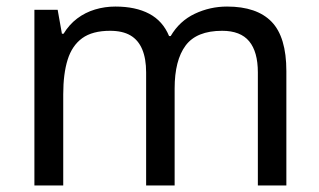

<svg xmlns="http://www.w3.org/2000/svg" viewBox="-20 -566 975 586"><path d="M673 -546Q764 -546 809 -499.5Q854 -453 854 -349V0H767V-345Q767 -408 740.5 -440Q714 -472 658 -472Q580 -472 546.5 -427Q513 -382 513 -296V0H426V-345Q426 -387 414 -415.5Q402 -444 378 -458Q354 -472 316 -472Q262 -472 231 -449.5Q200 -427 186.5 -384Q173 -341 173 -278V0H85V-536H156L169 -463H174Q191 -491 215.5 -509.5Q240 -528 270 -537Q300 -546 332 -546Q394 -546 435.5 -524Q477 -502 496 -456H501Q528 -502 574.5 -524Q621 -546 673 -546Z"/></svg>

Font: hingl115
Style: Book
Weight: 400
Designer: Jelle Bosma - Monotype Design Team
Foundry: Monotype Imaging Inc.
Version: Version 2.003